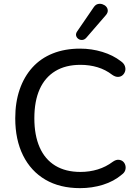

<svg xmlns="http://www.w3.org/2000/svg" viewBox="-20 -966 715 995"><path d="M395 9Q290 9 215 -35Q140 -79 99.5 -160.5Q59 -242 59 -353Q59 -436 82 -502.5Q105 -569 148 -616.5Q191 -664 253.5 -689Q316 -714 395 -714Q455 -714 510.5 -697Q566 -680 606 -649Q622 -638 627 -624Q632 -610 628.5 -597.5Q625 -585 615.5 -576.5Q606 -568 592 -567.5Q578 -567 562 -578Q527 -605 485.5 -617.5Q444 -630 397 -630Q320 -630 266.5 -597.5Q213 -565 185.5 -503.5Q158 -442 158 -353Q158 -265 185.5 -202.5Q213 -140 266.5 -107.5Q320 -75 397 -75Q444 -75 486.5 -88Q529 -101 565 -128Q581 -139 594.5 -138Q608 -137 617 -129.5Q626 -122 629.5 -109.5Q633 -97 629 -84Q625 -71 611 -61Q570 -26 513.5 -8.5Q457 9 395 9ZM427 -770Q418 -760 406.5 -759Q395 -758 386 -764.5Q377 -771 374.5 -781Q372 -791 379 -802L466 -929Q475 -942 487 -945Q499 -948 511 -944Q523 -940 530.5 -931.5Q538 -923 538.5 -911.5Q539 -900 529 -888Z"/></svg>

Font: Nunito Medium
Style: Regular
Weight: 500
Designer: Vernon Adams
Foundry: Vernon Adams
Version: Version 3.601